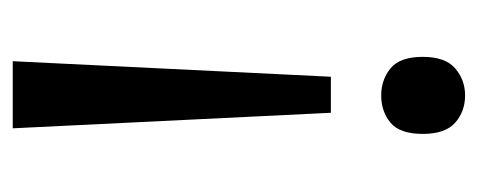

<svg xmlns="http://www.w3.org/2000/svg" viewBox="-250 -336 768 309"><g transform="rotate(90 134.5 -182.0)"><path d="M196 -478Q196 -441 178 -426Q160 -411 134 -411Q109 -411 90.5 -426Q72 -441 72 -478Q72 -514 90.5 -530Q109 -546 134 -546Q160 -546 178 -530Q196 -514 196 -478ZM104 -330H162L187 182H79Z"/></g></svg>

Font: Noto Sans Indic Siyaq Numbers
Style: Regular
Weight: 400
Designer: Monotype Design Team
Foundry: Monotype Imaging Inc.
Version: Version 2.002; ttfautohint (v1.8.4.7-5d5b)